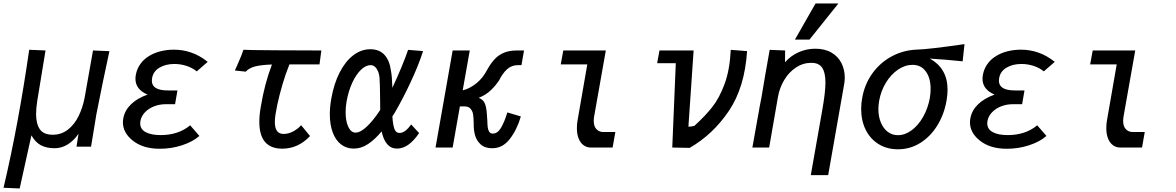

<svg xmlns="http://www.w3.org/2000/svg" viewBox="-42 -836 6662 1088"><path d="M123.5 -554 216 -550 169 -264Q162.5 -222 162.5 -190Q162.5 -134 184 -103.2Q205.5 -72.5 257 -72.5Q305.5 -72.5 342.5 -101.2Q379.5 -130 403 -177.5Q426.5 -225 437.5 -282L485 -550L578 -546Q564 -483 541 -371.8Q518 -260.5 504 -187.5L474 -5H391.5L403 -78.5Q378.5 -41 343 -18.5Q307.5 4 268 4Q221.5 4 190 -12.8Q158.5 -29.5 136 -69L69.5 232L-22 228Q61.5 -124.5 123.5 -554Z M707.5 -41.5Q654.5 -85.5 654.5 -143Q654.5 -153.5 657 -167Q665.5 -211.5 701 -245.5Q736.5 -279.5 794 -300Q725.5 -329 725.5 -390Q725.5 -400 728 -413.5Q734 -445.5 752.8 -472.5Q771.5 -499.5 801 -517.5Q829 -535.5 865.8 -545Q902.5 -554.5 944 -554.5Q995 -554.5 1042 -538Q1089 -522 1135 -485.5L1073 -431.5Q1047 -452.5 1013.8 -463Q980.5 -473.5 946 -473.5Q896.5 -473.5 861 -452.2Q825.5 -431 819.5 -391Q818.5 -382 818.5 -378.5Q818.5 -323.5 909.5 -323.5H963.5L950 -245.5H896Q863 -245.5 832 -233.8Q801 -222 779.8 -200Q758.5 -178 753.5 -149.5Q752.5 -140.5 752.5 -137Q752.5 -104 783.5 -87.2Q814.5 -70.5 869.5 -70.5Q918.5 -70.5 960.8 -84.5Q1003 -98.5 1035.5 -126L1088 -65.5Q1049 -32 988.8 -12.5Q928.5 7 863.5 7Q814.5 7 776 -5Q737.5 -17 707.5 -41.5Z M1304 -470.5Q1328.5 -525 1337.5 -554Q1359.5 -552 1526 -551Q1692.5 -550 1779 -550L1768.5 -471H1598Q1576 -416.5 1558.5 -356.8Q1541 -297 1529.5 -243.5Q1522.5 -209 1519 -186.5Q1515.5 -164 1515.5 -144Q1515.5 -77 1565 -77Q1592 -77 1618.8 -91Q1645.5 -105 1664.5 -126.5L1715 -65Q1647.5 6.5 1557.5 6.5Q1427.5 6.5 1427.5 -145.5Q1427.5 -186.5 1436.5 -234.5Q1457 -360 1499 -470.5Q1439 -468.5 1404.5 -459.8Q1370 -451 1350.5 -430L1289 -436.5Z M1827 -188.5Q1827 -232.5 1835.5 -278Q1850.5 -363 1883 -426Q1915.5 -489 1960.2 -523Q2005 -557 2056 -557Q2108 -557 2137 -524.8Q2166 -492.5 2173 -437Q2179.5 -406.5 2181.5 -338.5Q2207 -392.5 2232.8 -454.8Q2258.5 -517 2270.5 -553.5L2355.5 -546.5Q2328.5 -463 2284.2 -368.8Q2240 -274.5 2194.5 -196.5L2181.5 -176.5Q2184.5 -128.5 2193 -105.5Q2201.5 -82.5 2221.5 -82.5Q2239 -82.5 2256.2 -96Q2273.5 -109.5 2287.5 -131L2333 -82Q2273.5 6 2208 6Q2174 6 2152.2 -19Q2130.5 -44 2120.5 -91.5Q2083 -46 2044 -20Q2005 6 1962.5 6Q1922 6 1891.2 -17.2Q1860.5 -40.5 1843.8 -84.5Q1827 -128.5 1827 -188.5ZM1916.5 -200.5Q1916.5 -149.5 1931.8 -117Q1947 -84.5 1973 -84.5Q2001 -84.5 2038.2 -120.2Q2075.5 -156 2112.5 -213Q2112 -231 2112 -269.5Q2111 -372 2108.5 -397.5Q2105.5 -426.5 2092 -446.8Q2078.5 -467 2058.5 -467Q2032 -467 2004.8 -441.8Q1977.5 -416.5 1955.2 -369.5Q1933 -322.5 1922 -261.5Q1916.5 -228.5 1916.5 -200.5Z M2642.5 -130.5Q2642 -135 2642 -146.5Q2641.5 -172 2638.5 -189.5Q2635.5 -207 2624.2 -220Q2613 -233 2590.5 -233H2564L2523 0H2426L2523 -550H2620L2580 -324Q2621.5 -334.5 2658.2 -364.5Q2695 -394.5 2718.5 -440.5Q2739.5 -478 2761.8 -501.5Q2784 -525 2814.5 -537.5Q2845 -550 2887.5 -550H2927.5L2913 -467H2894Q2857 -467 2831.5 -443.8Q2806 -420.5 2786.5 -381Q2766.5 -351 2739.5 -324.8Q2712.5 -298.5 2670.5 -281.5Q2694.5 -273 2704.2 -252.5Q2714 -232 2717 -189.5Q2718.5 -178 2719.5 -151.5Q2720 -127.5 2722 -113.2Q2724 -99 2730.5 -89Q2737 -79 2750.5 -79Q2778 -79 2797.5 -112.5Q2817 -146 2833 -199L2909.5 -176Q2887.5 -101 2847 -48.5Q2806.5 4 2747.5 4Q2705.5 4 2681.8 -17.8Q2658 -39.5 2649.8 -70Q2641.5 -100.5 2642.5 -130.5Z M3227 -110Q3227 -133.5 3231 -155L3286 -471H3135.5L3150 -550H3391L3325 -177.5Q3322.5 -161.5 3322.5 -151.5Q3322.5 -119.5 3338 -103.8Q3353.5 -88 3375.5 -88H3445Q3439.5 -60 3429.5 0H3305.5Q3283 0 3265 -13Q3247 -26 3237 -51Q3227 -76 3227 -110Z M3787.5 -478H3682L3695 -550H3888.5L3859 -118Q3866.5 -118 3877 -119.5Q3887.5 -121 3893 -123Q3953.5 -178 3994 -229.2Q4034.5 -280.5 4064 -360.2Q4093.5 -440 4099 -553.5L4191.5 -546.5Q4178 -340 4087.8 -206.8Q3997.5 -73.5 3866 2L3767.5 0Z M4635.5 -368Q4635.5 -425 4616.8 -452.5Q4598 -480 4556 -480Q4508.5 -480 4468.5 -453.5Q4428.5 -427 4402 -382.8Q4375.5 -338.5 4366.5 -287L4316.5 0H4221.5L4249 -154.5L4252 -170.5Q4257 -200.5 4264 -238.2Q4271 -276 4273 -284Q4290.5 -392 4319.5 -553.5L4407 -550L4406.5 -483Q4439 -520.5 4484 -540.2Q4529 -560 4577.5 -560Q4633 -560 4670.5 -537.5Q4708 -515 4726.5 -477.8Q4745 -440.5 4745 -396.5Q4745 -376 4741.5 -358.5L4651 156.5H4552.5L4617 -209.5Q4635.5 -312.5 4635.5 -368ZM4462.5 -611.5 4579.5 -816.5H4709L4545 -611.5Z M4838 -218Q4838 -250.5 4843.5 -279.5Q4857 -358 4901.2 -419.8Q4945.5 -481.5 5011.8 -517Q5078 -552.5 5156 -555Q5223 -557 5423.5 -586L5413 -488.5Q5318 -498.5 5226.5 -504Q5327.5 -449 5327.5 -327.5Q5327.5 -298.5 5321.5 -264.5Q5308 -187.5 5269.5 -125Q5231 -62.5 5173.2 -26.2Q5115.5 10 5046.5 10Q4984 10 4936.5 -19.5Q4889 -49 4863.5 -100.8Q4838 -152.5 4838 -218ZM5227 -280.5Q5231.5 -307.5 5231.5 -332Q5231.5 -394 5204.2 -431.2Q5177 -468.5 5129 -468.5Q5086.5 -468.5 5046.8 -441.5Q5007 -414.5 4978.5 -368Q4950 -321.5 4940 -265.5Q4935.5 -241 4935.5 -218Q4935.5 -175.5 4949.5 -141.8Q4963.5 -108 4988.5 -89Q5013.5 -70 5046 -70Q5086.5 -70 5124.2 -98Q5162 -126 5189.2 -174.2Q5216.5 -222.5 5227 -280.5Z M5507.5 -41.5Q5454.5 -85.5 5454.5 -143Q5454.5 -153.5 5457 -167Q5465.5 -211.5 5501 -245.5Q5536.5 -279.5 5594 -300Q5525.5 -329 5525.5 -390Q5525.5 -400 5528 -413.5Q5534 -445.5 5552.8 -472.5Q5571.5 -499.5 5601 -517.5Q5629 -535.5 5665.8 -545Q5702.5 -554.5 5744 -554.5Q5795 -554.5 5842 -538Q5889 -522 5935 -485.5L5873 -431.5Q5847 -452.5 5813.8 -463Q5780.5 -473.5 5746 -473.5Q5696.5 -473.5 5661 -452.2Q5625.5 -431 5619.5 -391Q5618.5 -382 5618.5 -378.5Q5618.5 -323.5 5709.5 -323.5H5763.5L5750 -245.5H5696Q5663 -245.5 5632 -233.8Q5601 -222 5579.8 -200Q5558.5 -178 5553.5 -149.5Q5552.5 -140.5 5552.5 -137Q5552.5 -104 5583.5 -87.2Q5614.5 -70.5 5669.5 -70.5Q5718.5 -70.5 5760.8 -84.5Q5803 -98.5 5835.5 -126L5888 -65.5Q5849 -32 5788.8 -12.5Q5728.5 7 5663.5 7Q5614.5 7 5576 -5Q5537.5 -17 5507.5 -41.5Z M6227 -110Q6227 -133.5 6231 -155L6286 -471H6135.5L6150 -550H6391L6325 -177.5Q6322.5 -161.5 6322.5 -151.5Q6322.5 -119.5 6338 -103.8Q6353.5 -88 6375.5 -88H6445Q6439.5 -60 6429.5 0H6305.5Q6283 0 6265 -13Q6247 -26 6237 -51Q6227 -76 6227 -110Z"/></svg>

Font: JuliaMono MediumItalic
Style: Regular
Weight: 500
Italic angle: -9°
Monospace: yes
Designer: cormullion
Foundry: corm
Version: Version 0.049; ttfautohint (v1.8.4)